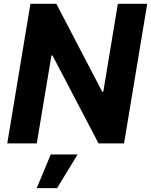

<svg xmlns="http://www.w3.org/2000/svg" viewBox="-20 -747 787 1000"><path d="M17.8 0 138.5 -727.3H273.4L512.1 -269.9H518.1L593.8 -727.3H746.8L626.1 0H493.3L253.6 -457.7H247.9L171.5 0ZM244.3 57.5H384.2L277.3 233H171.2Z"/></svg>

Font: Inter P
Style: Bold Italic
Weight: 700
Italic angle: 9.39999°
Designer: Rasmus Andersson
Foundry: rsms
Version: Version 3.018;git-588b23468